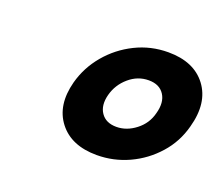

<svg xmlns="http://www.w3.org/2000/svg" viewBox="-68 -817 610 523"><g transform="rotate(20 237.0 -555.0)"><path d="M341 -720Q415.5 -720 451 -672.8Q486.5 -625.5 466 -551Q453.5 -503 421.2 -466.8Q389 -430.5 345 -410.2Q301 -390 252.5 -390Q178.5 -390 142.8 -436.2Q107 -482.5 126 -554.5Q138.5 -601 170 -638.5Q201.5 -676 245.8 -698Q290 -720 341 -720ZM317 -630Q285 -630 259.8 -608.2Q234.5 -586.5 226 -554.5Q217.5 -522 231.8 -501.2Q246 -480.5 276.5 -480.5Q306 -480.5 332.2 -500.8Q358.5 -521 366.5 -553Q376 -587 362 -608.5Q348 -630 317 -630Z"/></g></svg>

Font: Fraunces 9pt S100 Black
Style: Italic
Weight: 900
Italic angle: -16°
Version: Version 1.000; ttfautohint (v1.8.3)